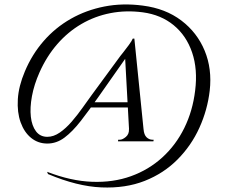

<svg xmlns="http://www.w3.org/2000/svg" viewBox="-20 -713 1017 856"><path d="M617 -688Q718 -675 788.5 -621.5Q859 -568 892.5 -487Q926 -406 915 -309Q905 -223 869 -143.5Q833 -64 771.5 -2Q710 60 625 93.5Q540 127 432 122.5Q324 118 194 63L190 53Q296 94 390.5 97.5Q485 101 564 72.5Q643 44 703.5 -11Q764 -66 801.5 -142Q839 -218 850 -309Q862 -404 836.5 -479Q811 -554 754.5 -600.5Q698 -647 617 -658Q542 -668 472.5 -654.5Q403 -641 343 -606Q283 -571 235.5 -516.5Q188 -462 156 -390Q132 -336 122.5 -284.5Q113 -233 117.5 -192.5Q122 -152 140.5 -127.5Q159 -103 191 -103Q219 -103 246.5 -122Q274 -141 299.5 -170.5Q325 -200 348 -232.5Q371 -265 390 -291L517 -464Q517 -464 529 -479Q541 -494 554.5 -512.5Q568 -531 572 -541H579L565 -489L421 -284Q377 -221 340 -173.5Q303 -126 267.5 -99.5Q232 -73 191 -73Q150 -73 119 -98Q88 -123 72 -167.5Q56 -212 59.5 -270.5Q63 -329 91 -395Q123 -471 175 -530.5Q227 -590 295.5 -629Q364 -668 445.5 -684Q527 -700 617 -688ZM561 -257 554 -234H365L373 -257ZM620 -137Q622 -112 633.5 -101Q645 -90 660 -90Q659 -90 662 -90Q665 -90 665 -90L664 -83H506L507 -90H514Q526 -90 541 -102.5Q556 -115 555 -137ZM579 -541 625 -87H558L537 -470Z"/></svg>

Font: Cinzel
Style: Regular
Weight: 400
Designer: Natanael Gama
Version: Version 2.000